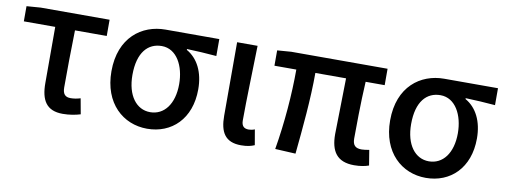

<svg xmlns="http://www.w3.org/2000/svg" viewBox="-51 -805 2818 1072"><g transform="rotate(10 1357.5 -268.5)"><path d="M332 13C371 13 406 6 432 -2L416 -90C396 -84 378 -81 360 -81C331 -81 315 -95 315 -134C315 -230 316 -343 319 -458H499V-550H109L29 -544V-458H207V-140C207 -43 239 13 332 13Z M810 13C949 13 1054 -85 1054 -253C1054 -350 1017 -423 953 -459V-464C1013 -462 1060 -459 1121 -454V-550H816C683 -550 559 -461 559 -269C559 -87 674 13 810 13ZM811 -81C733 -81 678 -152 678 -269C678 -397 734 -456 812 -456C897 -456 944 -366 944 -263C944 -150 890 -81 811 -81Z M1343 13C1379 13 1400 7 1419 -1L1404 -88C1392 -83 1380 -81 1370 -81C1344 -81 1329 -93 1329 -126C1329 -246 1335 -407 1338 -550H1222V-133C1222 -41 1252 13 1343 13Z M1984 13C2020 13 2048 7 2067 0L2053 -86C2034 -83 2020 -81 2010 -81C1976 -81 1959 -95 1959 -134C1959 -178 1960 -341 1967 -457H2075V-550H1529L1450 -544V-457H1574C1574 -317 1561 -153 1535 0L1651 6C1666 -144 1682 -310 1682 -457H1856C1855 -346 1850 -190 1850 -140C1850 -43 1886 13 1984 13Z M2390 13C2529 13 2634 -85 2634 -253C2634 -350 2597 -423 2533 -459V-464C2593 -462 2640 -459 2701 -454V-550H2396C2263 -550 2139 -461 2139 -269C2139 -87 2254 13 2390 13ZM2391 -81C2313 -81 2258 -152 2258 -269C2258 -397 2314 -456 2392 -456C2477 -456 2524 -366 2524 -263C2524 -150 2470 -81 2391 -81Z"/></g></svg>

Font: Noto Sans T Chinese Medium
Style: Regular
Weight: 500
Designer: Ryoko NISHIZUKA (kana & ideographs); Paul D. Hunt (Latin, Greek & Cyrillic); Wenlong ZHANG (bopomofo); Sandoll Communica
Foundry: Adobe Systems Incorporated
Version: Version 1.000;PS 1;hotconv 1.0.78;makeotf.lib2.5.61930